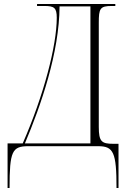

<svg xmlns="http://www.w3.org/2000/svg" viewBox="-20 -734 649 964"><path d="M18 210H28C28 25 41 0 122 0H473C550 0 565 31 565 210H575V-12H549C490 -12 476 -23 476 -97V-620C476 -691 482 -704 541 -704H559V-714H166V-704H203C252 -704 265 -695 265 -645C265 -505 200 -256 94 -14H18ZM105 -14C185 -203 278 -470 279 -702H434V-14Z"/></svg>

Font: Noto Serif Display SemiCondensed ExtraLight
Style: Regular
Weight: 200
Width: 4
Designer: Monotype Design Team
Foundry: Monotype Imaging Inc.
Version: Version 2.009